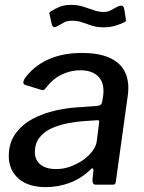

<svg xmlns="http://www.w3.org/2000/svg" viewBox="-20 -757 592 787"><path d="M347 -58Q309 -23 263 -6.5Q217 10 167 10Q96 10 56 -25Q16 -60 16 -117Q16 -171 43 -208.5Q70 -246 113.5 -269.5Q157 -293 209.5 -304.5Q262 -316 312 -318L378 -323Q397 -324 399 -341L403 -366Q404 -371 404 -376Q404 -381 404 -386Q404 -425 379 -447Q354 -469 309 -469Q269 -469 232 -451Q195 -433 165 -393Q162 -389 158.5 -388Q155 -387 148 -389L83 -409Q78 -411 76 -416Q74 -421 80 -433Q115 -484 175 -512Q235 -540 316 -540Q381 -540 423.5 -522.5Q466 -505 486 -473Q506 -441 506 -397Q506 -390 505.5 -382.5Q505 -375 504 -367L455 -14Q453 -4 451 -2Q449 0 440 0H373Q365 0 362 -5Q359 -10 359 -19L363 -60Q362 -75 347 -58ZM386 -252Q387 -260 385.5 -262.5Q384 -265 376 -264L317 -260Q290 -258 256.5 -251.5Q223 -245 192.5 -231.5Q162 -218 142.5 -194Q123 -170 123 -133Q123 -101 146 -82.5Q169 -64 210 -64Q242 -64 270.5 -75Q299 -86 322 -102Q345 -119 359 -138Q373 -157 376 -174ZM488 -665Q473 -658 452.5 -651.5Q432 -645 405 -645Q377 -645 356 -652Q335 -659 316.5 -665.5Q298 -672 275 -672Q252 -672 238.5 -663Q225 -654 209 -647Q201 -644 197.5 -647.5Q194 -651 192 -658L185 -690Q184 -696 182.5 -701Q181 -706 188 -710Q207 -722 225.5 -729.5Q244 -737 271 -737Q298 -737 320.5 -730Q343 -723 363.5 -715.5Q384 -708 405 -708Q420 -708 430.5 -713Q441 -718 451 -724Q461 -730 470 -733Q479 -735 483.5 -731.5Q488 -728 489 -721L495 -684Q496 -678 496 -673Q496 -668 488 -665Z"/></svg>

Font: Libre Franklin Medium
Style: Italic
Weight: 500
Italic angle: -8°
Designer: Pablo Impallari, Rodrigo Fuenzalida, Nhung Nguyen
Foundry: Impallari Type
Version: Version 3.000